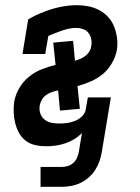

<svg xmlns="http://www.w3.org/2000/svg" viewBox="-20 -558 540 743"><path d="M137 165V88H219Q231 88 242.5 84.5Q254 81 263.5 72.5Q273 64 278 52.5Q283 41 285 30L297 -43Q283 -29 266.5 -19Q250 -9 231.5 -3Q213 3 195 5.5Q177 8 159 8Q137 8 116.5 3.5Q96 -1 80 -13Q64 -25 54 -43Q44 -61 39 -81Q34 -101 33 -122Q32 -143 35 -165Q40 -192 54.5 -217Q69 -242 91.5 -260.5Q114 -279 140.5 -289.5Q167 -300 195 -307L186 -393L263 -400L270 -323Q281 -326 291.5 -330.5Q302 -335 311 -342Q320 -349 326 -359Q332 -369 333 -380Q336 -393 333 -407Q330 -421 322 -431Q314 -441 301 -445.5Q288 -450 274 -450Q260 -450 246.5 -447Q233 -444 219.5 -439.5Q206 -435 193 -429.5Q180 -424 167 -419L155 -349H67L89 -483Q111 -496 134.5 -506Q158 -516 181 -523Q204 -530 228.5 -534Q253 -538 277 -538Q300 -538 322.5 -533.5Q345 -529 364.5 -518.5Q384 -508 399 -491.5Q414 -475 422 -454Q430 -433 433 -410Q436 -387 432 -363Q427 -338 413 -313.5Q399 -289 378 -271.5Q357 -254 331.5 -243Q306 -232 280 -225L289 -137L212 -130L205 -208Q193 -206 181.5 -202Q170 -198 159.5 -191Q149 -184 142.5 -173Q136 -162 134 -151Q131 -135 135.5 -120.5Q140 -106 151 -96.5Q162 -87 177 -83.5Q192 -80 208 -80Q224 -80 239.5 -82Q255 -84 270 -90Q285 -96 297.5 -108Q310 -120 312 -136L320 -181H409L374 30Q371 48 365 65.5Q359 83 348.5 99.5Q338 116 323 129Q308 142 291 150Q274 158 255.5 161.5Q237 165 219 165Z"/></svg>

Font: Iosevka Slab Semibold
Style: Italic
Weight: 600
Italic angle: -9°
Monospace: yes
Designer: Belleve Invis
Foundry: Belleve Invis
Version: Version 11.1.1; ttfautohint (v1.8.3)